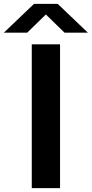

<svg xmlns="http://www.w3.org/2000/svg" viewBox="-79 -968 472 988"><path d="M84.5 0V-740H230V0ZM-59 -800 96 -948H218L373 -800H253L157 -893.5L61 -800Z"/></svg>

Font: Encode Sans Expanded Expanded SemiBold
Style: Regular
Weight: 600
Width: 7
Designer: Multiple Designers
Foundry: Impallari Type
Version: Version 3.000; ttfautohint (v1.8.3) -l 8 -r 50 -G 200 -x 14 